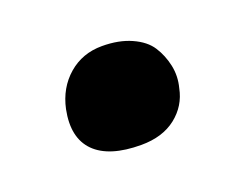

<svg xmlns="http://www.w3.org/2000/svg" viewBox="-49 -457 445 355"><g transform="rotate(-20 173.5 -279.5)"><path d="M179.2 -181.2Q116.2 -181.2 88.1 -209.5Q60.1 -237.8 70.8 -291Q79.1 -330.1 106.7 -354Q134.3 -377.9 172.9 -377.9Q206.1 -377.9 230.5 -366.9Q254.9 -356 266.1 -338.6Q277.3 -321.3 282 -299.6Q286.6 -277.8 280.8 -255.9Q274.4 -223.1 247.8 -202.1Q221.2 -181.2 179.2 -181.2Z"/></g></svg>

Font: Shantell Sans Irregular Bouncy
Style: Bold Italic
Weight: 700
Italic angle: -11.31°
Designer: Stephen Nixon, Anya Danilova, Shantell Martin
Foundry: Arrow Type
Version: Version 1.006;[9816181b4]